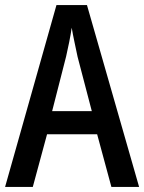

<svg xmlns="http://www.w3.org/2000/svg" viewBox="-20 -735 567 755"><path d="M418 0H527L322 -715H202L0 0H109L165 -207H362ZM285 -512 341 -298H185L240 -513C248 -548 257 -591 262 -626C267 -595 278 -546 285 -512Z"/></svg>

Font: Noto Sans Devanagari Condensed Medium
Style: Regular
Weight: 500
Width: 3
Designer: Jelle Bosma - Monotype Design Team
Foundry: Monotype Imaging Inc.
Version: Version 2.004